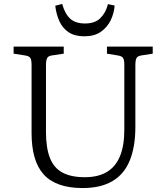

<svg xmlns="http://www.w3.org/2000/svg" viewBox="-20 -939 841 973"><path d="M398 14Q331 14 281.5 -3.5Q232 -21 201 -55.5Q170 -90 155 -142.5Q140 -195 140 -265V-611Q140 -636 133.5 -645.5Q127 -655 107 -658L49 -667V-703H303V-667L243 -658Q226 -656 219.5 -645.5Q213 -635 213 -607V-270Q213 -191 232.5 -140Q252 -89 295.5 -65Q339 -41 410 -41Q477 -41 521.5 -67.5Q566 -94 588 -147.5Q610 -201 610 -280V-611Q610 -636 603.5 -645.5Q597 -655 577 -658L522 -667V-703H754V-667L696 -658Q678 -655 672 -645Q666 -635 666 -607V-296Q666 -196 638 -126.5Q610 -57 550.5 -21.5Q491 14 398 14ZM407 -755Q359 -755 328 -775.5Q297 -796 281 -831.5Q265 -867 260 -910L295 -919Q309 -869 335.5 -844.5Q362 -820 411 -820Q461 -820 488.5 -847Q516 -874 527 -918L561 -911Q558 -871 540.5 -835.5Q523 -800 490.5 -777.5Q458 -755 407 -755Z"/></svg>

Font: Literata 18pt Light
Style: Regular
Weight: 300
Designer: Latin by Veronika Burian and Jose Scaglione. Greek by Irene Vlachou. Cyrillic by Vera Evstafieva.
Foundry: TypeTogether
Version: Version 3.103;gftools[0.9.29]